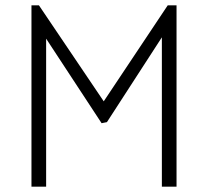

<svg xmlns="http://www.w3.org/2000/svg" viewBox="-20 -700 780 720"><path d="M381 -242 587 -560V0H642V-680H609L369 -320L126 -680H98V0H153V-555L361 -238Z"/></svg>

Font: Catamaran ExtraLight
Style: Regular
Weight: 250
Designer: Pria Ravichandran
Version: Version 2.000